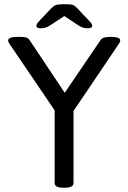

<svg xmlns="http://www.w3.org/2000/svg" viewBox="-20 -874 599 896"><path d="M235 -20V-359L26 -667Q18 -678 18 -685Q18 -702 64 -702H75Q92 -702 102 -699Q112 -696 118 -687L282 -441L450 -688Q459 -702 495 -702H502Q523 -701 532 -697Q541 -693 541 -685Q541 -678 533 -667L323 -356V-20Q323 2 283 2H275Q235 2 235 -20ZM150 -753Q150 -758 152.5 -762.5Q155 -767 164 -777L216 -832Q228 -845 238.5 -849.5Q249 -854 270 -854H290Q313 -854 321.5 -850.5Q330 -847 344 -832L394 -779Q405 -768 407.5 -763Q410 -758 410 -753Q410 -742 388 -742Q366 -742 347 -755L280 -799L216 -757Q194 -742 172 -742Q150 -742 150 -753Z"/></svg>

Font: Asap-Regular
Style: Regular
Weight: 400
Designer: Pablo Cosgaya
Foundry: Omnibus-Type
Version: Version 2.000; ttfautohint (v1.8)